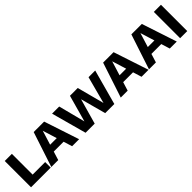

<svg xmlns="http://www.w3.org/2000/svg" viewBox="299 -1834 3072 3072"><g transform="rotate(-45 1835.0 -297.5)"><path d="M67.5 0V-595H229V-125.5H513V0Z M526.5 0 722.5 -595H959L1155.5 0H997L832 -532H847.5L683 0ZM675.5 -147 709.5 -265.5H971.5L1005.5 -147Z M1301.5 0 1138.5 -595H1300L1436.5 -65H1395.5L1543 -595H1719.5L1859.5 -65H1823L1963.5 -595H2114.5L1952 0H1745.5L1609 -506.5H1651L1508 0Z M2097.5 0 2293.5 -595H2530L2726.5 0H2568L2403 -532H2418.5L2254 0ZM2246.5 -147 2280.5 -265.5H2542.5L2576.5 -147Z M2736.5 0 2932.5 -595H3169L3365.5 0H3207L3042 -532H3057.5L2893 0ZM2885.5 -147 2919.5 -265.5H3181.5L3215.5 -147Z M3441 0V-595H3602.5V0Z"/></g></svg>

Font: Encode Sans SC Condensed Thin
Style: Bold
Weight: 700
Version: Version 3.002